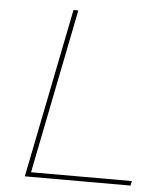

<svg xmlns="http://www.w3.org/2000/svg" viewBox="-51 -746 682 791"><g transform="rotate(5 290.0 -350.0)"><path d="M81 0 221 -700H241L105 -19H522L518 0Z"/></g></svg>

Font: Montserrat Thin
Style: Italic
Weight: 100
Italic angle: -11.3°
Designer: Julieta Ulanovsky
Foundry: Julieta Ulanovsky
Version: Version 9.000; ttfautohint (v1.8.4.7-5d5b)